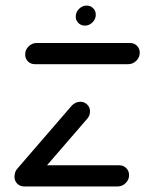

<svg xmlns="http://www.w3.org/2000/svg" viewBox="-20 -672 524 692"><path d="M445.2 -40.7Q445.2 -24.1 432.8 -12Q420.4 0 403.7 0H67Q52.2 0 42.2 -10Q32.2 -20 32.2 -34.8Q32.2 -51.9 44.6 -64.1Q57 -76.3 73.7 -76.3H410Q424.8 -76.3 435 -66.1Q445.2 -55.9 445.2 -40.7ZM67.4 -3Q52.6 -3 42.6 -13Q32.6 -23 32.6 -37.8Q32.6 -53.3 43 -64.8L238.5 -291.1Q244.1 -297.4 252.2 -301.3Q260.4 -305.2 269.3 -305.2Q284.1 -305.2 294.3 -295.2Q304.4 -285.2 304.4 -270.4Q304.4 -255.2 294.1 -243.7L98.5 -17.4Q92.6 -10.7 84.3 -6.9Q75.9 -3 67.4 -3ZM483.7 -482.2Q483.7 -465.2 471.3 -453Q458.9 -440.7 442.2 -440.7H105.6Q90.7 -440.7 80.7 -450.7Q70.7 -460.7 70.7 -475.6Q70.7 -492.6 83.1 -504.8Q95.6 -517 112.2 -517H448.9Q463.7 -517 473.7 -507Q483.7 -497 483.7 -482.2ZM253 -612.2Q253 -628.1 264.8 -640Q276.7 -651.9 292.2 -651.9Q306.3 -651.9 315.7 -642.4Q325.2 -633 325.2 -618.9Q325.2 -603 313.3 -591.3Q301.5 -579.6 285.9 -579.6Q272.2 -579.6 262.6 -589.1Q253 -598.5 253 -612.2Z"/></svg>

Font: 26F Galaxy Sans
Style: Bold Italic
Weight: 700
Italic angle: -5°
Designer: C₂₉H₂₅N₃O₅
Version: Version 1.200